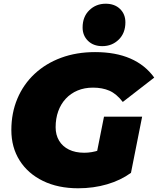

<svg xmlns="http://www.w3.org/2000/svg" viewBox="-20 -996 849 1032"><path d="M400 16Q292 16 211 -23.5Q130 -63 85.5 -133.5Q41 -204 41 -297Q41 -389 73.5 -466Q106 -543 166 -599Q226 -655 308.5 -685.5Q391 -716 491 -716Q601 -716 680.5 -681.5Q760 -647 809 -579L640 -448Q606 -492 568 -508.5Q530 -525 480 -525Q434 -525 397 -509.5Q360 -494 333.5 -465.5Q307 -437 293 -398Q279 -359 279 -312Q279 -271 297.5 -240Q316 -209 350.5 -192Q385 -175 433 -175Q473 -175 513 -188.5Q553 -202 595 -235L684 -67Q629 -27 556 -5.5Q483 16 400 16ZM486 -103 539 -369H744L684 -67ZM530 -748Q482 -748 453 -776.5Q424 -805 424 -848Q424 -906 460 -941Q496 -976 548 -976Q596 -976 625 -948Q654 -920 654 -876Q654 -818 618 -783Q582 -748 530 -748Z"/></svg>

Font: Montserrat Thin Black
Style: Italic
Weight: 900
Italic angle: -11.3°
Version: Version 9.000